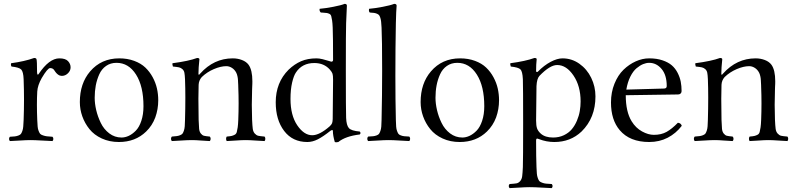

<svg xmlns="http://www.w3.org/2000/svg" viewBox="-20 -718 4076 984"><path d="M101.1 -312Q99.6 -350.6 88.6 -361.8Q77.6 -373 39.1 -377Q34.2 -384.8 37.1 -394Q106.4 -403.3 154.8 -420.9Q165 -420.9 167 -415Q169.9 -406.2 169.9 -348.1Q169.9 -335.9 174.3 -335.4Q175.8 -335.4 178.2 -338.9Q231.9 -418.9 284.2 -418.9Q315.4 -418.9 328.6 -404.8Q341.8 -390.6 341.8 -373Q341.8 -355.5 328.1 -342.3Q314.5 -329.1 296.9 -329.1Q293.5 -329.1 289.8 -330.1Q286.1 -331.1 283.4 -332Q280.8 -333 277.6 -335.7Q274.4 -338.4 272.7 -339.6Q271 -340.8 267.8 -344.7Q264.6 -348.6 263.9 -349.6Q263.2 -350.6 259.8 -355.5L256.8 -359.9Q250 -369.1 236.8 -369.1Q224.1 -369.1 193.8 -317.9Q172.9 -280.8 170.9 -249Q167.5 -186 170.9 -103Q171.9 -82 172.9 -69.6Q173.8 -57.1 178 -46.9Q182.1 -36.6 185.8 -32.2Q189.5 -27.8 200.2 -24.2Q210.9 -20.5 220 -19.5Q229 -18.6 249 -17.1Q253.4 -12.7 253.4 -6.1Q253.4 0.5 249 4.9Q231.4 4.4 194.6 2.2Q157.7 0 136.2 0Q115.7 0 82 2.2Q48.3 4.4 30.8 4.9Q26.4 0.5 26.4 -6.1Q26.4 -12.7 30.8 -17.1Q47.9 -18.1 56.4 -19Q64.9 -20 74.2 -23.4Q83.5 -26.9 87.2 -31.7Q90.8 -36.6 94.5 -46.6Q98.1 -56.6 99.1 -69.3Q100.1 -82 101.1 -103Q105 -207 101.1 -312Z M389.2 -194.8Q389.2 -290.5 441.9 -352.1Q499 -418.9 591.3 -418.9Q633.3 -418.9 668 -406Q702.6 -393.1 724.9 -371.8Q747.1 -350.6 762.5 -322.3Q777.8 -293.9 784.4 -264.4Q791 -234.9 791 -204.1Q791 -158.2 775.9 -116.2Q760.3 -74.2 729 -43.9Q673.8 9.8 589.4 9.8Q541 9.8 501.7 -8.3Q462.4 -26.4 438.5 -56.2Q414.6 -85.9 401.9 -121.6Q389.2 -157.2 389.2 -194.8ZM577.1 -396Q546.4 -396 523.7 -380.1Q501 -364.3 488.8 -337.2Q476.6 -310.1 470.9 -280.3Q465.3 -250.5 465.3 -216.8Q465.3 -187 473.1 -153.6Q481 -120.1 496.6 -87.9Q512.2 -55.7 540 -34.4Q567.9 -13.2 603 -13.2Q621.1 -13.2 639.6 -21.7Q658.2 -30.3 675.8 -48.1Q693.4 -65.9 704.3 -98.6Q715.3 -131.3 715.3 -173.8Q715.3 -275.9 677.2 -335.9Q639.2 -396 577.1 -396Z M1005.9 -340.8Q1075.7 -418.9 1172.9 -418.9Q1198.2 -418.9 1220.2 -410.4Q1242.2 -401.9 1253.9 -386.2Q1273.4 -359.4 1273.4 -301.3Q1273.4 -295.4 1273.2 -288.1Q1272.9 -280.8 1272.5 -272Q1272 -263.2 1272 -257.8Q1269 -180.7 1272 -104Q1273.4 -73.2 1275.4 -58.1Q1277.3 -43 1285.6 -33.7Q1293.9 -24.4 1303.5 -22.2Q1313 -20 1335.9 -18.1Q1339.8 -13.7 1339.8 -6.6Q1339.8 0.5 1335.9 4.9Q1317.4 4.4 1288.3 2.2Q1259.3 0 1238.3 0Q1217.8 0 1189 2.2Q1160.2 4.4 1142.1 4.9Q1138.7 0.5 1138.7 -6.6Q1138.7 -13.7 1142.1 -18.1Q1159.7 -19.5 1167.5 -21.5Q1175.3 -23.4 1183.1 -27.6Q1190.9 -31.7 1193.6 -41.7Q1196.3 -51.8 1198.2 -65.4Q1200.2 -79.1 1201.2 -104Q1204.6 -189 1201.2 -271Q1201.2 -273.9 1200.9 -283Q1200.7 -292 1200.2 -295.4L1199.7 -306.2Q1199.2 -313.5 1198.7 -317.4Q1198.2 -321.3 1197 -326.9Q1195.8 -332.5 1194.3 -336.9Q1192.9 -341.3 1190.9 -345.2Q1182.6 -361.3 1168.7 -370.1Q1154.8 -378.9 1140.1 -378.9Q1111.3 -378.9 1075.9 -363.8Q1040.5 -348.6 1014.2 -323.2Q999 -306.2 998 -283.2Q995.6 -229.5 998 -104Q999 -72.8 1000.5 -57.9Q1002 -43 1009.3 -33.7Q1016.6 -24.4 1025.4 -22.2Q1034.2 -20 1055.2 -18.1Q1059.6 -13.7 1059.6 -6.6Q1059.6 0.5 1055.2 4.9Q1036.6 4.4 1010 2.2Q983.4 0 963.9 0Q941.4 0 909.4 2.2Q877.4 4.4 860.8 4.9Q856.4 0.5 856.4 -6.6Q856.4 -13.7 860.8 -18.1Q877.4 -19.5 885.7 -20.5Q894 -21.5 903.1 -25.1Q912.1 -28.8 915.5 -33.4Q918.9 -38.1 922.4 -48.1Q925.8 -58.1 926.8 -70.8Q927.7 -82.5 928.2 -104Q931.6 -225.1 928.2 -312Q927.2 -334 925 -345.2Q922.9 -356.4 915 -363.5Q907.2 -370.6 897.5 -372.8Q887.7 -375 866.2 -377Q862.3 -388.7 864.3 -394Q946.8 -404.8 990.2 -420.9Q1002 -420.9 1002 -414.1Q997.1 -369.6 997.1 -340.8Q997.1 -329.1 1004.9 -339.8Z M1685.1 -107.9 1687 -309.1Q1687 -331.1 1684.1 -340.1Q1681.2 -349.1 1670.9 -360.8Q1641.1 -395 1590.8 -395Q1528.8 -395 1497.1 -347.2Q1485.4 -330.6 1477.1 -294.9Q1468.8 -259.3 1468.8 -210.9Q1468.8 -127 1503.4 -75.9Q1538.1 -24.9 1580.1 -24.9Q1617.7 -24.9 1669.9 -70.8Q1679.2 -79.6 1681.9 -86.7Q1684.6 -93.8 1685.1 -107.9ZM1673.8 -47.9Q1635.7 -17.6 1608.6 -3.9Q1581.5 9.8 1555.2 9.8Q1479.5 9.8 1436.3 -46.9Q1393.1 -103.5 1393.1 -193.8Q1393.1 -294.9 1459 -360.8Q1489.3 -389.6 1523.2 -404.3Q1557.1 -418.9 1602.1 -418.9Q1615.7 -418.9 1633.5 -414.6Q1651.4 -410.2 1664.1 -406Q1676.8 -401.9 1677.7 -401.9Q1687 -401.9 1687 -411.1Q1687 -526.4 1685.1 -576.2Q1684.1 -599.6 1682.1 -612.8Q1680.2 -626 1677.7 -634.8Q1675.3 -643.6 1668.2 -647Q1661.1 -650.4 1654.8 -651.4Q1648.4 -652.3 1633.3 -653.3Q1627.4 -653.8 1624 -653.8Q1615.7 -662.1 1618.2 -672.9Q1647.5 -675.3 1688 -683.1Q1728.5 -690.9 1746.1 -698.2Q1757.8 -698.2 1757.8 -689Q1756.3 -661.1 1753.9 -599.1Q1752.4 -561.5 1752.4 -356.4Q1752.4 -151.4 1753.9 -113.8Q1755.4 -76.2 1767.8 -61.8Q1780.3 -47.4 1823.7 -43.9Q1831.5 -36.1 1823.7 -28.8Q1750.5 -20 1713.9 9.8Q1703.1 12.7 1695.8 9.8Q1686 -23.9 1686 -46.9Q1686 -50.3 1684.1 -51Q1682.1 -51.8 1679.2 -50.8Q1676.3 -49.8 1673.8 -47.9Z M1935.5 -103Q1938.5 -229 1938.5 -355Q1938.5 -519 1935.5 -576.2Q1934.6 -594.7 1933.3 -606.2Q1932.1 -617.7 1929.2 -626.7Q1926.3 -635.7 1922.9 -640.1Q1919.4 -644.5 1911.9 -647.7Q1904.3 -650.9 1896.7 -651.9Q1889.2 -652.8 1875 -653.8Q1868.7 -660.2 1871.6 -672.9Q1900.9 -675.3 1941.7 -683.1Q1982.4 -690.9 2000 -698.2Q2012.7 -698.2 2012.7 -689Q2010.3 -663.6 2008.8 -599.1Q2006.3 -472.2 2006.3 -329.1Q2006.3 -202.1 2008.8 -103Q2009.3 -81.5 2010.3 -69.3Q2011.2 -56.6 2014.9 -46.6Q2018.6 -36.6 2022 -32Q2025.4 -27.3 2034.7 -23.9Q2043.9 -20.5 2052.2 -19.8Q2060.5 -19 2077.6 -18.1Q2082 -13.7 2082 -6.6Q2082 0.5 2077.6 4.9Q2060.1 4.4 2027.1 2.2Q1994.1 0 1971.7 0Q1949.2 0 1916.5 2.2Q1883.8 4.4 1866.7 4.9Q1862.3 0.5 1862.3 -6.6Q1862.3 -13.7 1866.7 -18.1Q1883.8 -19 1892.1 -19.8Q1900.4 -20.5 1909.7 -23.9Q1918.9 -27.3 1922.4 -32Q1925.8 -36.6 1929.4 -46.6Q1933.1 -56.6 1934.1 -69.3Q1935.1 -82 1935.5 -103Z M2135.7 -194.8Q2135.7 -290.5 2188.5 -352.1Q2245.6 -418.9 2337.9 -418.9Q2379.9 -418.9 2414.6 -406Q2449.2 -393.1 2471.4 -371.8Q2493.7 -350.6 2509 -322.3Q2524.4 -293.9 2531 -264.4Q2537.6 -234.9 2537.6 -204.1Q2537.6 -158.2 2522.5 -116.2Q2506.8 -74.2 2475.6 -43.9Q2420.4 9.8 2335.9 9.8Q2287.6 9.8 2248.3 -8.3Q2209 -26.4 2185.1 -56.2Q2161.1 -85.9 2148.4 -121.6Q2135.7 -157.2 2135.7 -194.8ZM2323.7 -396Q2293 -396 2270.3 -380.1Q2247.6 -364.3 2235.4 -337.2Q2223.1 -310.1 2217.5 -280.3Q2211.9 -250.5 2211.9 -216.8Q2211.9 -187 2219.7 -153.6Q2227.5 -120.1 2243.2 -87.9Q2258.8 -55.7 2286.6 -34.4Q2314.5 -13.2 2349.6 -13.2Q2367.7 -13.2 2386.2 -21.7Q2404.8 -30.3 2422.4 -48.1Q2439.9 -65.9 2450.9 -98.6Q2461.9 -131.3 2461.9 -173.8Q2461.9 -275.9 2423.8 -335.9Q2385.7 -396 2323.7 -396Z M2744.6 -329.1Q2731.4 -314.9 2729.5 -276.9L2727.5 -100.1Q2727.5 -74.2 2732.4 -60.1Q2737.3 -45.9 2751.5 -33.2Q2773.9 -13.2 2814.5 -13.2Q2845.2 -13.2 2870.1 -25.1Q2895 -37.1 2910.6 -55.9Q2926.3 -74.7 2936.8 -99.6Q2947.3 -124.5 2951.4 -148.9Q2955.6 -173.3 2955.6 -198.2Q2955.6 -276.9 2919.2 -330.8Q2882.8 -384.8 2835.4 -384.8Q2798.3 -384.8 2744.6 -329.1ZM2736.8 -351.1Q2768.6 -383.3 2802.2 -401.1Q2835.9 -418.9 2862.8 -418.9Q2910.2 -418.9 2949.2 -391.4Q2988.3 -363.8 3010 -319.1Q3031.7 -274.4 3031.7 -224.1Q3031.7 -113.8 2960.4 -43.9Q2903.8 9.8 2820.8 9.8Q2780.8 9.8 2742.7 -4.9Q2736.8 -7.3 2734.1 -7.8Q2731.4 -8.3 2729.5 -6.1Q2727.5 -3.9 2727.5 2Q2727.5 88.4 2729.5 138.2Q2730.5 159.7 2731.4 171.9Q2732.4 184.1 2736.3 194.8Q2740.2 205.6 2744.1 210Q2748 214.4 2758.3 218.3Q2768.6 222.2 2778.3 223.1Q2788.1 224.1 2807.6 225.1Q2812 229.5 2812 235.6Q2812 241.7 2807.6 246.1Q2791 245.6 2755.1 243.4Q2719.2 241.2 2694.8 241.2Q2672.9 241.2 2640.9 243.4Q2608.9 245.6 2591.8 246.1Q2587.4 241.7 2587.4 235.6Q2587.4 229.5 2591.8 225.1Q2616.2 223.6 2627 221.7Q2637.7 219.7 2646 210Q2654.3 200.2 2656.2 185.1Q2658.2 169.9 2659.7 138.2Q2661.1 100.6 2661.1 -86.9Q2661.1 -274.4 2659.7 -312Q2657.7 -352.1 2647.2 -362.5Q2636.7 -373 2597.7 -377Q2593.8 -388.7 2595.7 -394Q2673.3 -404.3 2718.8 -420.9Q2730.5 -420.9 2730.5 -415Q2727.5 -388.2 2727.5 -354Q2727.5 -349.1 2731.2 -348.9Q2734.9 -348.6 2736.8 -351.1Z M3189.9 -258.8 3383.3 -264.2Q3397 -264.6 3397 -276.9Q3397 -333.5 3370.6 -364.7Q3344.2 -396 3307.1 -396Q3292 -396 3275.9 -389.4Q3259.8 -382.8 3242.2 -368.2Q3224.6 -353.5 3210.4 -325.2Q3196.3 -296.9 3189.9 -258.8ZM3454.1 -88.9Q3469.7 -87.4 3474.1 -73.2Q3444.3 -34.2 3401.9 -12.2Q3359.4 9.8 3307.1 9.8Q3207.5 9.8 3156.2 -50.8Q3111.3 -103.5 3111.3 -192.9Q3111.3 -245.1 3129.2 -289.1Q3147 -333 3175.5 -360.6Q3204.1 -388.2 3238.3 -403.6Q3272.5 -418.9 3307.1 -418.9Q3345.7 -418.9 3375.2 -408.9Q3404.8 -398.9 3423.1 -383.1Q3441.4 -367.2 3452.9 -344.5Q3464.4 -321.8 3468.8 -299.3Q3473.1 -276.9 3473.1 -251Q3473.1 -243.7 3468.3 -238.8Q3463.4 -233.9 3455.1 -233.9L3187 -230Q3187 -145 3217.3 -96.2Q3238.3 -62 3270.5 -44.4Q3302.2 -26.9 3331.1 -26.9Q3369.1 -26.9 3396.5 -42.2Q3423.8 -57.6 3454.1 -88.9Z M3685.5 -340.8Q3755.4 -418.9 3852.5 -418.9Q3877.9 -418.9 3899.9 -410.4Q3921.9 -401.9 3933.6 -386.2Q3953.1 -359.4 3953.1 -301.3Q3953.1 -295.4 3952.9 -288.1Q3952.6 -280.8 3952.1 -272Q3951.7 -263.2 3951.7 -257.8Q3948.7 -180.7 3951.7 -104Q3953.1 -73.2 3955.1 -58.1Q3957 -43 3965.3 -33.7Q3973.6 -24.4 3983.2 -22.2Q3992.7 -20 4015.6 -18.1Q4019.5 -13.7 4019.5 -6.6Q4019.5 0.5 4015.6 4.9Q3997.1 4.4 3968 2.2Q3939 0 3918 0Q3897.5 0 3868.7 2.2Q3839.8 4.4 3821.8 4.9Q3818.4 0.5 3818.4 -6.6Q3818.4 -13.7 3821.8 -18.1Q3839.4 -19.5 3847.2 -21.5Q3855 -23.4 3862.8 -27.6Q3870.6 -31.7 3873.3 -41.7Q3876 -51.8 3877.9 -65.4Q3879.9 -79.1 3880.9 -104Q3884.3 -189 3880.9 -271Q3880.9 -273.9 3880.6 -283Q3880.4 -292 3879.9 -295.4L3879.4 -306.2Q3878.9 -313.5 3878.4 -317.4Q3877.9 -321.3 3876.7 -326.9Q3875.5 -332.5 3874 -336.9Q3872.6 -341.3 3870.6 -345.2Q3862.3 -361.3 3848.4 -370.1Q3834.5 -378.9 3819.8 -378.9Q3791 -378.9 3755.6 -363.8Q3720.2 -348.6 3693.8 -323.2Q3678.7 -306.2 3677.7 -283.2Q3675.3 -229.5 3677.7 -104Q3678.7 -72.8 3680.2 -57.9Q3681.6 -43 3689 -33.7Q3696.3 -24.4 3705.1 -22.2Q3713.9 -20 3734.9 -18.1Q3739.3 -13.7 3739.3 -6.6Q3739.3 0.5 3734.9 4.9Q3716.3 4.4 3689.7 2.2Q3663.1 0 3643.6 0Q3621.1 0 3589.1 2.2Q3557.1 4.4 3540.5 4.9Q3536.1 0.5 3536.1 -6.6Q3536.1 -13.7 3540.5 -18.1Q3557.1 -19.5 3565.4 -20.5Q3573.7 -21.5 3582.8 -25.1Q3591.8 -28.8 3595.2 -33.4Q3598.6 -38.1 3602.1 -48.1Q3605.5 -58.1 3606.4 -70.8Q3607.4 -82.5 3607.9 -104Q3611.3 -225.1 3607.9 -312Q3606.9 -334 3604.7 -345.2Q3602.5 -356.4 3594.7 -363.5Q3586.9 -370.6 3577.1 -372.8Q3567.4 -375 3545.9 -377Q3542 -388.7 3543.9 -394Q3626.5 -404.8 3669.9 -420.9Q3681.6 -420.9 3681.6 -414.1Q3676.8 -369.6 3676.8 -340.8Q3676.8 -329.1 3684.6 -339.8Z"/></svg>

Font: Linux Libertine Display G
Style: Regular
Weight: 400
Designer: Philipp H. Poll
Foundry: Philipp H. Poll
Version: Version 5.0.9